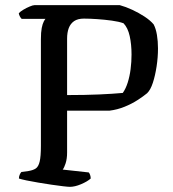

<svg xmlns="http://www.w3.org/2000/svg" viewBox="-20 -724 670 744"><path d="M250.9 0Q244.1 0 224.4 -2.3Q204.7 -4.5 179.5 -8.3Q154.3 -12.1 128.4 -16.4Q102.6 -20.6 82.5 -24.9Q62.3 -29.2 53.3 -32.2Q53.3 -40 56.3 -46.9Q59.3 -53.8 62.9 -57.6L90.7 -61.4Q107.8 -64.1 118.4 -71Q128.9 -77.9 133.7 -97.9Q138.5 -117.9 138.5 -158.6V-572.3Q138.5 -599 141.7 -615.5Q145 -632 149.7 -640.8Q154.3 -649.5 156.3 -651H63.9Q60.1 -654.5 56.8 -660.7Q53.5 -667 52.8 -672.6Q58.3 -679.1 70.4 -686.3Q82.4 -693.5 95 -698.7Q107.5 -704 113.3 -704H444.3Q467.5 -697.7 492.6 -686Q517.8 -674.3 539.9 -659.8Q562 -645.3 575.3 -629.7Q584 -613.3 588.1 -588.8Q592.2 -564.2 592.2 -536.5Q592.2 -501.8 586.8 -466.5Q581.4 -431.2 572.4 -403.5Q563.4 -375.8 550.2 -362.9Q536.1 -351.1 513.2 -336.3Q490.4 -321.5 462.6 -310.3Q434.8 -299 404.7 -295.2H240V-133.1Q240 -108.8 234.3 -91.2Q228.7 -73.7 222.9 -66.9L323.9 -55.8Q326.7 -53 329.1 -46.4Q331.5 -39.7 331.5 -32.2Q318.2 -20.4 294.1 -10.2Q270 0 250.9 0ZM240 -355.6Q310.6 -355.6 364.1 -358Q417.7 -360.4 455.8 -363.9Q467.3 -380.1 474.9 -404Q482.5 -428 486.1 -456.1Q489.7 -484.1 489.7 -512.6Q489.7 -552 482.6 -584.1Q475.5 -616.3 458.7 -633.8Q441 -640.3 413.3 -644.1Q385.6 -647.9 356.5 -649.9Q327.5 -651.9 305.4 -651.9Q281.4 -651.9 267.2 -642.2Q253.1 -632.5 246.5 -615.3Q240 -598 240 -574.2Z"/></svg>

Font: Texturina Medium
Style: Regular
Weight: 500
Designer: Guillermo Torres Carreño
Foundry: Omnibus-Type
Version: Version 1.003